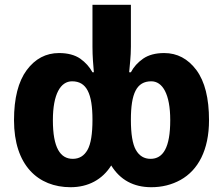

<svg xmlns="http://www.w3.org/2000/svg" viewBox="-20 -780 942 810"><path d="M277.8 9.8C351.6 9.8 411.6 -22 449.2 -82C486.8 -21 543.5 9.8 618.2 9.8C663.6 9.8 704.6 -0.5 741.7 -21C815.4 -62 861.8 -146.5 861.8 -272.9C861.8 -365.7 844.2 -436 808.6 -484.4C772.9 -532.2 727.5 -556.2 672.9 -556.2C636.2 -556.2 606.9 -548.3 584 -532.7C561 -516.6 543.9 -497.6 532.2 -475.1H524.9C527.3 -505.9 532.2 -540 532.2 -583V-759.8H370.1V-583C370.1 -540 373.5 -505.9 376 -475.1H370.1C357.9 -497.6 340.8 -516.6 318.4 -532.7C295.4 -548.3 265.6 -556.2 229 -556.2C173.8 -556.2 128.4 -532.2 92.8 -484.4C57.1 -436 39.1 -365.7 39.1 -272.9C39.1 -82.5 140.6 9.8 277.8 9.8ZM287.1 -109.9C233.9 -109.9 203.1 -157.2 203.1 -272.9C203.1 -383.8 235.8 -437 284.2 -437C345.2 -437 370.1 -385.7 370.1 -274.9C370.1 -214.8 363.3 -172.4 349.1 -147.5C335 -122.6 314.5 -109.9 287.1 -109.9ZM615.2 -109.9C587.9 -109.9 567.4 -122.6 553.2 -147.5C539.1 -172.4 532.2 -214.8 532.2 -274.9C532.2 -385.7 556.2 -437 618.2 -437C665.5 -437 698.2 -383.8 698.2 -272.9C698.2 -157.2 668 -109.9 615.2 -109.9Z"/></svg>

Font: Avrile Sans
Style: Bold
Weight: 700
Designer: Monotype Design Team, Google (font), Stefan Peev (BGR Cyrillic), Cristiano Sobral (main changes)
Foundry: The Avrile Sans Project Authors
Version: Version 3.110